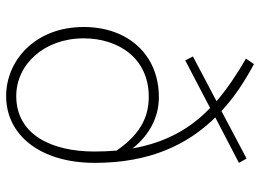

<svg xmlns="http://www.w3.org/2000/svg" viewBox="-131 -704 848 626"><g transform="rotate(90 293.0 -391.0)"><path d="M293 -20C190 -20 105 -111 105 -240C105 -352 169 -452 295 -452C352 -452 412 -433 471 -347C473 -324 474 -300 474 -275C474 -135 419 -20 293 -20ZM511 -746 497 -771 342 -689C296 -732 243 -766 189 -795L171 -769C221 -740 268 -709 310 -673L164 -596L177 -571L332 -652C396 -591 444 -512 464 -399C419 -456 360 -485 297 -485C158 -485 68 -384 68 -240C68 -81 178 13 293 13C421 13 511 -99 511 -276C511 -457 451 -579 363 -669Z"/></g></svg>

Font: Genne Gothic ExtraLight
Style: Regular
Weight: 250
Designer: Ryoko NISHIZUKA (kana & ideographs); Paul D. Hunt (Latin, Greek & Cyrillic); Wenlong ZHANG (bopomofo); Sandoll Communica
Foundry: Adobe Systems Incorporated
Version: Version 1.004;PS 1.004;hotconv 16.6.51;makeotf.lib2.5.65220